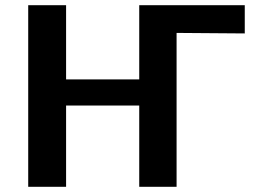

<svg xmlns="http://www.w3.org/2000/svg" viewBox="-20 -715 1003 735"><path d="M88 0V-695H233V-411H513V-695H917V-587L656 -589V0H513V-311H233V0Z"/></svg>

Font: Coval
Style: ExtraBold
Weight: 800
Foundry: Context Ltd
Version: Version 001.000